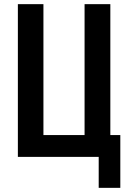

<svg xmlns="http://www.w3.org/2000/svg" viewBox="-20 -755 616 924"><path d="M559 149V-105H511V-735H387V-105H189V-735H66V0H455V149Z"/></svg>

Font: Iosevka Sparkle
Style: Bold
Weight: 700
Designer: Belleve Invis
Foundry: Belleve Invis
Version: Version 4.5.0; ttfautohint (v1.8.3)